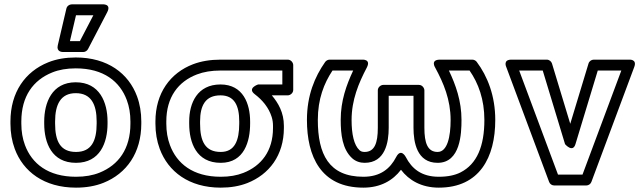

<svg xmlns="http://www.w3.org/2000/svg" viewBox="-20 -827 2959 882"><path d="M78 -269C78 -385.1 132.7 -459.2 220.2 -494.3C250.8 -506.6 286.6 -513 328 -513C456.8 -513 531.1 -452 562.5 -367.3C573.5 -337.7 579.1 -305.1 579.1 -269V-259C579.1 -142.9 524.4 -68.8 436.9 -33.7C406.3 -21.4 370.5 -15 329.1 -15C200.3 -15 126 -76 94.6 -160.7C83.6 -190.3 78 -222.9 78 -259ZM28 -269V-259C28 -217.7 34.5 -179 47.7 -143.3C86.3 -39 182.2 35 329.1 35C375.7 35 418 27.8 455.6 12.7C561.6 -29.8 629.1 -124.9 629.1 -259V-269C629.1 -310.3 622.6 -349 609.4 -384.7C570.8 -489 474.9 -563 328 -563C281.4 -563 239.1 -555.8 201.5 -540.7C95.5 -498.2 28 -403.1 28 -269ZM474 -269C474 -355.7 438.4 -449 328 -449C218.1 -449 183.1 -354.6 183.1 -269V-259C183.1 -171.2 217.2 -79 329.1 -79C439.9 -79 474 -172.1 474 -259ZM424 -269V-259C424 -179.7 399.8 -129 329.1 -129C256.7 -129 233.1 -179.1 233.1 -259V-269C233.1 -346.7 258.5 -399 328 -399C398.6 -399 424 -347.4 424 -269ZM329.1 -757H408.9L346.9 -638H301.2ZM309.3 -807C298.6 -807 287.7 -799.2 285 -787.7L245.4 -618.7C238.6 -589.9 263.7 -588 269.7 -588H362.1C370.7 -588 379.9 -593.1 384.3 -601.5L472.3 -770.5C493.4 -811 450.1 -807 450.1 -807Z M1277 -439H1165.6C1165.6 -439 1113.7 -422 1150.5 -394.1C1185.7 -367.4 1214.8 -332.4 1228.1 -289.6C1232.1 -276.7 1234.1 -263.3 1234.1 -249V-239C1234.1 -132.9 1180.2 -65.1 1098.1 -32.8C1068.6 -21.1 1034 -15 994 -15C865.7 -15 791.9 -76.2 760.6 -160.7C749.6 -190.3 744 -222.9 744 -259V-269C744 -380.6 798.8 -452.4 884.7 -485.1C915.4 -496.9 951.3 -503 992.9 -503H1277ZM1228.6 -389H1302C1312.7 -389 1327 -398.9 1327 -414V-528C1327 -538.7 1317.1 -553 1302 -553H992.9C946.5 -553 904.3 -546.1 866.8 -531.9C762.3 -492 694 -399.4 694 -269V-259C694 -217.7 700.5 -179 713.7 -143.3C752.2 -39.4 847.4 35 994 35C1039.1 35 1080 28.1 1116.5 13.8C1215.8 -25.4 1284.1 -113.1 1284.1 -239V-249C1284.1 -310 1258.2 -354 1228.6 -389ZM992.9 -439C886.7 -439 849.1 -354 849.1 -269V-259C849.1 -171.7 882 -79 994 -79C1102.6 -79 1129 -178.6 1129 -259V-269C1129 -349.4 1097.5 -439 992.9 -439ZM992.9 -389C1056.8 -389 1079 -342.2 1079 -269V-259C1079 -181.4 1058.2 -129 994 -129C921.9 -129 899.1 -178.9 899.1 -259V-269C899.1 -343 924 -389 992.9 -389Z M1440 -276C1440 -372.4 1468.3 -443.8 1507.4 -503H1602.4C1571.3 -436.4 1545.1 -364.3 1545.1 -276.4C1545.1 -209.9 1552.7 -141.1 1597.8 -100C1613.4 -85.9 1633.6 -79 1654.8 -79C1750 -79 1765.6 -173.4 1765.6 -240V-387H1879.5V-240C1879.5 -173.4 1895.1 -79 1990.3 -79C2095.4 -79 2100 -213.6 2100 -276.4C2100 -363.6 2073.4 -437.3 2042.1 -503H2137C2177.6 -444.7 2205.1 -370.1 2205.1 -276C2205.1 -155.5 2171.2 -73.3 2095.1 -34.8C2069.9 -22.1 2037 -15 1995.8 -15C1916 -15 1871.7 -52.4 1844.2 -105.5C1844.2 -105.5 1822.3 -148.9 1799.8 -105.5C1772.5 -52.8 1728 -15 1649.3 -15C1489.9 -15 1440 -119.6 1440 -276ZM2255.1 -276C2255.1 -386.4 2219.9 -476.2 2169.8 -543C2165.9 -548.3 2157.9 -553 2149.8 -553H2001.3C1955.2 -553 1979.3 -516.1 1979.3 -516.1C2017.5 -445.6 2050 -369.4 2050 -275.6C2050 -199.5 2035.3 -129 1990.3 -129C1944 -129 1929.5 -170.3 1929.5 -240V-412C1929.5 -422.7 1919.6 -437 1904.5 -437H1740.6C1729.9 -437 1715.6 -427.1 1715.6 -412V-240C1715.6 -170.3 1701.1 -129 1654.8 -129C1643.8 -129 1637.2 -131.8 1631.5 -137C1606.1 -160 1595.1 -210.8 1595.1 -275.6C1595.1 -368.3 1627.4 -444.8 1664.9 -516.4C1686.1 -556.9 1642.7 -553 1642.7 -553H1494.2C1487 -553 1478.5 -549.1 1473.7 -542.3C1425.8 -473.9 1390 -388.9 1390 -276C1390 -109.4 1453.2 35 1649.3 35C1728.4 35 1785 1.7 1822 -47.1C1858.3 0.8 1915.6 35 1995.8 35C2183.4 35 2255.1 -104.7 2255.1 -276Z M2623.5 -164.8 2726 -503H2834.2L2655.9 -25H2543.3L2365 -503H2473.2L2575.7 -164.8C2575.7 -164.8 2610.9 -123.2 2623.5 -164.8ZM2599.6 -258.3 2515.7 -535.2C2512.7 -545.1 2502.9 -553 2491.8 -553H2329C2289.4 -553 2305.6 -519.3 2305.6 -519.3L2502.5 8.7C2506 18.3 2515.5 25 2525.9 25H2673.3C2683.5 25 2693.1 18.5 2696.7 8.7L2893.6 -519.3C2907.5 -556.3 2870.2 -553 2870.2 -553H2707.4C2697.1 -553 2686.7 -545.9 2683.5 -535.2Z"/></svg>

Font: Asimov
Style: WidOu
Weight: 500
Designer: Google
Version: Version 2.000980; 2014